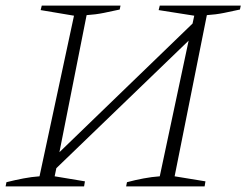

<svg xmlns="http://www.w3.org/2000/svg" viewBox="-23 -665 879 685"><path d="M-3 0 0 -15Q32 -23 61 -28.5Q90 -34 118 -36L241 -609L122 -629L126 -645H407L404 -631Q377 -625 347.5 -619Q318 -613 286 -611L189 -122L664 -581L670 -609L543 -629L547 -645H836L833 -631Q806 -625 776.5 -619Q747 -613 715 -611L600 -36L710 -18L707 0H427L430 -15Q460 -23 489.5 -28.5Q519 -34 547 -36L650 -520L178 -65L172 -36L280 -18L277 0Z"/></svg>

Font: Piazzolla SC ExtraLight
Style: Italic
Weight: 200
Italic angle: -11.3°
Designer: Juan Pablo del Peral
Foundry: Huerta Tipografica
Version: Version 1.330